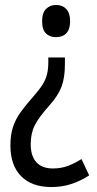

<svg xmlns="http://www.w3.org/2000/svg" viewBox="-20 -562 393 775"><path d="M242 -302Q242 -249 228.5 -212.5Q215 -176 179 -136Q137 -89 120.5 -56.5Q104 -24 104 20Q104 68 127 93Q150 118 193 118Q227 118 254.5 107.5Q282 97 309 80L340 146Q306 168 268.5 180.5Q231 193 188 193Q108 193 65 149Q22 105 22 25Q22 -18 32.5 -49.5Q43 -81 63.5 -109.5Q84 -138 115 -173Q139 -200 152 -221Q165 -242 170 -263Q175 -284 175 -311V-330H242ZM263 -477Q263 -444 248 -428Q233 -412 206 -412Q181 -412 165.5 -427Q150 -442 150 -477Q150 -510 166 -526Q182 -542 206 -542Q232 -542 247.5 -525.5Q263 -509 263 -477Z"/></svg>

Font: Noto Sans Tamil Condensed
Style: Regular
Weight: 400
Width: 3
Designer: Jelle Bosma - Monotype Design Team
Foundry: Monotype Imaging Inc.
Version: Version 2.004; ttfautohint (v1.8.4.7-5d5b)